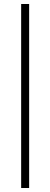

<svg xmlns="http://www.w3.org/2000/svg" viewBox="-20 -747 252 962"><path d="M86 195V-727H126V195Z"/></svg>

Font: Piazzolla Light
Style: Regular
Weight: 300
Designer: Juan Pablo del Peral
Foundry: Huerta Tipografica
Version: Version 1.330